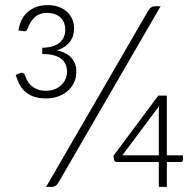

<svg xmlns="http://www.w3.org/2000/svg" viewBox="-20 -732 754 752"><path d="M633.5 -123.5H696.5V-105.5Q696.5 -97.5 688 -97.5H633.5V0H602V-97.5H439.5Q428 -97.5 427 -105.5L424 -121.5L600 -357.5H633.5ZM166.5 -712Q188.5 -712 207.5 -705.8Q226.5 -699.5 240.2 -687.8Q254 -676 262 -659.2Q270 -642.5 270 -621Q270 -588 252 -566.2Q234 -544.5 204 -535Q240.5 -526.5 259.8 -505.5Q279 -484.5 279 -451.5Q279 -427.5 269.8 -408.2Q260.5 -389 244.5 -375.2Q228.5 -361.5 207 -354Q185.5 -346.5 161.5 -346.5Q131.5 -346.5 111.2 -354Q91 -361.5 77.2 -374.2Q63.5 -387 55.2 -403.8Q47 -420.5 41.5 -438.5L56.5 -445Q58.5 -446 60.2 -446.5Q62 -447 64.5 -447Q68.5 -447 72 -445Q75.5 -443 77 -439L78.5 -435Q80.5 -429 85.2 -419Q90 -409 99 -399.8Q108 -390.5 122.8 -383.5Q137.5 -376.5 160 -376.5Q180.5 -376.5 196 -383.2Q211.5 -390 221.8 -400.5Q232 -411 237.2 -424Q242.5 -437 242.5 -449.5Q242.5 -466 237.2 -479Q232 -492 220.5 -501.2Q209 -510.5 190.5 -515.5Q172 -520.5 145.5 -520.5V-545Q191 -546 213.2 -564.8Q235.5 -583.5 235.5 -615Q235.5 -632 230 -644.5Q224.5 -657 214.8 -665.2Q205 -673.5 192.2 -677.5Q179.5 -681.5 165 -681.5Q134 -681.5 115.5 -663.8Q97 -646 88 -619.5Q84.5 -609.5 76 -609.5Q75.5 -609.5 74.5 -609.5Q73.5 -609.5 71.2 -610Q69 -610.5 64.5 -611Q60 -611.5 52.5 -613Q59.5 -661 90.2 -686.5Q121 -712 166.5 -712ZM602 -291Q602 -302.5 603.5 -317L459 -123.5H602ZM208 -15.5Q202.5 -6.5 195.8 -3.2Q189 0 180.5 0H160.5L560.5 -690Q565.5 -698.5 571.8 -703Q578 -707.5 588 -707.5H609Z"/></svg>

Font: o
Style: Regular
Weight: 300
Designer: Lukasz Dziedzic
Foundry: Lukasz Dziedzic
Version: Version 1.104; Western+Polish opensource; ttfautohint (v1.8.